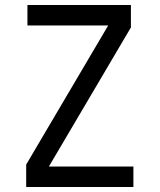

<svg xmlns="http://www.w3.org/2000/svg" viewBox="-20 -750 640 770"><path d="M85 0V-90L414 -648H90V-730H505V-640L176 -82H515V0Z"/></svg>

Font: Atlassian Mono
Style: Regular
Weight: 400
Monospace: yes
Designer: Philipp Nurullin, Konstantin Bulenkov
Foundry: Modifications by Atlassian Pty Ltd, manufactured by JetBrains
Version: Version 2.304